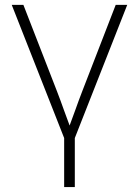

<svg xmlns="http://www.w3.org/2000/svg" viewBox="-20 -549 560 773"><path d="M239.7 10.3 27.3 -529.3H74.2L209 -182.6Q224.1 -143.6 238 -104.2Q252 -64.9 266.6 -26.4H253.9Q268.6 -64.9 282.5 -104.2Q296.4 -143.6 311.5 -182.6L445.8 -529.3H492.2L279.8 10.3ZM238.3 204.1V-3.9H281.2V204.1Z"/></svg>

Font: Inter 24pt ExtraLight
Style: Regular
Weight: 250
Designer: Rasmus Andersson
Foundry: rsms
Version: Version 4.001;git-66647c0bb